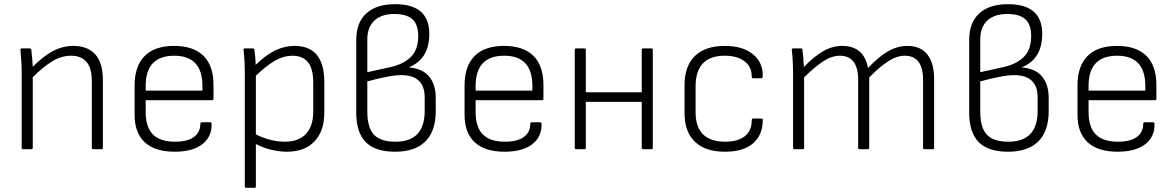

<svg xmlns="http://www.w3.org/2000/svg" viewBox="-20 -715 5627 920"><path d="M91 0Q84 0 84 -7V-367Q84 -393 82 -423Q80 -453 78 -475Q77 -483 85 -483H122Q128 -483 130 -477Q132 -461 134 -438.5Q136 -416 137 -395Q186 -445 233 -470Q280 -495 331 -495Q400 -495 436.5 -454.5Q473 -414 473 -330V-7Q473 0 466 0H426Q420 0 420 -7V-327Q420 -448 320 -448Q275 -448 231.5 -422Q188 -396 137 -345V-7Q137 0 131 0Z M817 12Q723 12 674 -33Q625 -78 625 -165V-306Q625 -398 673 -446.5Q721 -495 814 -495Q907 -495 955 -447.5Q1003 -400 1003 -308V-241Q1003 -235 997 -235H678V-179Q678 -106 712.5 -71Q747 -36 819 -36Q878 -36 909 -58.5Q940 -81 940 -122Q940 -129 948 -129H987Q993 -129 994 -123Q996 -60 949.5 -24Q903 12 817 12ZM678 -281H950V-303Q950 -448 815 -448Q678 -448 678 -303Z M1160 185Q1153 185 1153 178V-372Q1153 -395 1151.5 -423Q1150 -451 1147 -476Q1146 -483 1154 -483H1191Q1198 -483 1199 -477Q1201 -461 1203 -440.5Q1205 -420 1205 -404Q1254 -452 1299 -473.5Q1344 -495 1392 -495Q1534 -495 1534 -321V-176Q1534 -87 1487 -37.5Q1440 12 1354 12Q1319 12 1279.5 2.5Q1240 -7 1206 -25V178Q1206 185 1200 185ZM1380 -448Q1341 -448 1300 -425.5Q1259 -403 1206 -352V-71Q1240 -54 1275.5 -45Q1311 -36 1345 -36Q1411 -36 1446 -73.5Q1481 -111 1481 -181V-318Q1481 -385 1456 -416.5Q1431 -448 1380 -448Z M1873 12Q1778 12 1732.5 -34Q1687 -80 1687 -176V-523Q1687 -607 1735.5 -651Q1784 -695 1873 -695Q2037 -695 2037 -553Q2037 -432 1940 -393V-392Q2006 -386 2037 -347.5Q2068 -309 2068 -245V-183Q2068 -87 2018.5 -37.5Q1969 12 1873 12ZM1740 -369 1853 -394Q1915 -408 1949.5 -443Q1984 -478 1984 -542Q1984 -597 1956.5 -622.5Q1929 -648 1869 -648Q1808 -648 1774 -616.5Q1740 -585 1740 -526ZM1875 -36Q2015 -36 2015 -184V-248Q2015 -355 1902 -355Q1872 -355 1828 -346Q1784 -337 1740 -325V-181Q1740 -104 1771.5 -70Q1803 -36 1875 -36Z M2398 12Q2304 12 2255 -33Q2206 -78 2206 -165V-306Q2206 -398 2254 -446.5Q2302 -495 2395 -495Q2488 -495 2536 -447.5Q2584 -400 2584 -308V-241Q2584 -235 2578 -235H2259V-179Q2259 -106 2293.5 -71Q2328 -36 2400 -36Q2459 -36 2490 -58.5Q2521 -81 2521 -122Q2521 -129 2529 -129H2568Q2574 -129 2575 -123Q2577 -60 2530.5 -24Q2484 12 2398 12ZM2259 -281H2531V-303Q2531 -448 2396 -448Q2259 -448 2259 -303Z M2741 0Q2734 0 2734 -7V-477Q2734 -483 2741 -483H2781Q2787 -483 2787 -477V-273H3055V-477Q3055 -483 3062 -483H3101Q3108 -483 3108 -477V-7Q3108 0 3101 0H3062Q3055 0 3055 -7V-227H2787V-7Q2787 0 2781 0Z M3454 12Q3359 12 3309.5 -36Q3260 -84 3260 -173V-306Q3260 -398 3309.5 -446.5Q3359 -495 3453 -495Q3537 -495 3586 -456.5Q3635 -418 3635 -353Q3635 -340 3628 -340H3588Q3582 -340 3582 -350Q3582 -395 3547.5 -421.5Q3513 -448 3453 -448Q3313 -448 3313 -301V-178Q3313 -36 3455 -36Q3516 -36 3549 -62.5Q3582 -89 3582 -137Q3582 -147 3588 -147H3628Q3635 -147 3635 -141Q3635 -69 3589 -28.5Q3543 12 3454 12Z M3787 0Q3780 0 3780 -7V-367Q3780 -394 3778.5 -422Q3777 -450 3774 -476Q3773 -483 3781 -483H3818Q3824 -483 3825 -478Q3827 -458 3829 -437.5Q3831 -417 3832 -394Q3881 -445 3925 -470Q3969 -495 4016 -495Q4068 -495 4099 -468Q4130 -441 4139 -389Q4190 -443 4235 -469Q4280 -495 4328 -495Q4391 -495 4423.5 -454Q4456 -413 4456 -336V-7Q4456 0 4450 0H4410Q4403 0 4403 -7V-332Q4403 -448 4315 -448Q4277 -448 4236 -421.5Q4195 -395 4145 -344V-7Q4145 0 4138 0H4099Q4092 0 4092 -7V-332Q4092 -448 4004 -448Q3966 -448 3925 -421.5Q3884 -395 3833 -344V-7Q3833 0 3827 0Z M4810 12Q4715 12 4669.5 -34Q4624 -80 4624 -176V-523Q4624 -607 4672.5 -651Q4721 -695 4810 -695Q4974 -695 4974 -553Q4974 -432 4877 -393V-392Q4943 -386 4974 -347.5Q5005 -309 5005 -245V-183Q5005 -87 4955.5 -37.5Q4906 12 4810 12ZM4677 -369 4790 -394Q4852 -408 4886.5 -443Q4921 -478 4921 -542Q4921 -597 4893.5 -622.5Q4866 -648 4806 -648Q4745 -648 4711 -616.5Q4677 -585 4677 -526ZM4812 -36Q4952 -36 4952 -184V-248Q4952 -355 4839 -355Q4809 -355 4765 -346Q4721 -337 4677 -325V-181Q4677 -104 4708.5 -70Q4740 -36 4812 -36Z M5335 12Q5241 12 5192 -33Q5143 -78 5143 -165V-306Q5143 -398 5191 -446.5Q5239 -495 5332 -495Q5425 -495 5473 -447.5Q5521 -400 5521 -308V-241Q5521 -235 5515 -235H5196V-179Q5196 -106 5230.5 -71Q5265 -36 5337 -36Q5396 -36 5427 -58.5Q5458 -81 5458 -122Q5458 -129 5466 -129H5505Q5511 -129 5512 -123Q5514 -60 5467.5 -24Q5421 12 5335 12ZM5196 -281H5468V-303Q5468 -448 5333 -448Q5196 -448 5196 -303Z"/></svg>

Font: Sofia Sans Light
Style: Regular
Weight: 300
Designer: Botio Nikoltchev, Ani Petrova
Foundry: lettersoup
Version: Version 4.100; ttfautohint (v1.8.3)